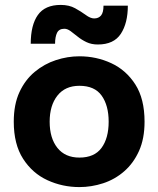

<svg xmlns="http://www.w3.org/2000/svg" viewBox="-20 -749 644 781"><path d="M303 12Q234 12 173 -16Q112 -44 74 -103Q36 -162 36 -254Q36 -324 59 -374Q82 -424 121 -456.5Q160 -489 207.5 -504.5Q255 -520 303 -520Q372 -520 432.5 -492Q493 -464 530.5 -405.5Q568 -347 568 -254Q568 -185 545.5 -135Q523 -85 485 -52Q447 -19 399.5 -3.5Q352 12 303 12ZM303 -108Q364 -108 393 -147.5Q422 -187 422 -254Q422 -320 393.5 -360Q365 -400 303 -400Q245 -400 213.5 -360Q182 -320 182 -254Q182 -187 213.5 -147.5Q245 -108 303 -108ZM242 -632Q220 -632 212 -615.5Q204 -599 204 -571H105Q105 -647 134 -688Q163 -729 227 -729Q261 -729 285.5 -715.5Q310 -702 329 -688Q348 -674 363 -674Q381 -674 391 -686Q401 -698 401 -726H500Q500 -655 471.5 -611.5Q443 -568 378 -568Q352 -568 332 -577.5Q312 -587 296 -600Q280 -613 267 -622.5Q254 -632 242 -632Z"/></svg>

Font: Inclusive Sans
Style: Regular
Weight: 400
Designer: Olivia King
Foundry: Olivia King
Version: Version 2.004